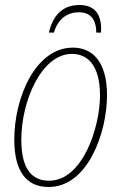

<svg xmlns="http://www.w3.org/2000/svg" viewBox="-20 -736 484 766"><path d="M175 -606H195C213 -665 252 -687 295 -687C338 -687 364 -662 364 -606H383C388 -682 355 -716 297 -716C237 -716 193 -683 175 -606ZM174 10C331 10 407 -208 407 -356C407 -491 348 -546 271 -546C122 -546 37 -348 37 -179C37 -57 82 10 174 10ZM176 -15C112 -15 65 -55 65 -179C65 -332 145 -521 267 -521C333 -521 379 -471 379 -355C379 -229 310 -15 176 -15Z"/></svg>

Font: Noto Serif Condensed Thin
Style: Italic
Weight: 100
Width: 3
Italic angle: -12°
Designer: Monotype Design Team
Foundry: Monotype Imaging Inc.
Version: Version 2.013